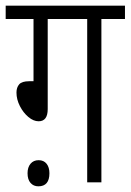

<svg xmlns="http://www.w3.org/2000/svg" viewBox="-20 -642 460 676"><path d="M148 -575V-258Q148 -215 116 -215Q98 -215 80 -230Q62 -245 50 -268.5Q38 -292 38 -316Q38 -334 47.5 -345Q57 -356 83 -356H98V-575H0V-622H420V-575H337V0H287V-575ZM77 -32Q77 -53 87.5 -65.5Q98 -78 116 -78Q134 -78 144 -65.5Q154 -53 154 -32Q154 14 115 14Q98 14 87.5 2Q77 -10 77 -32Z"/></svg>

Font: Noto Sans ExtraCondensed Light
Style: Italic
Weight: 300
Width: 2
Italic angle: -12°
Designer: Monotype Design Team
Foundry: Monotype Imaging Inc.
Version: Version 2.013; ttfautohint (v1.8.4.7-5d5b)